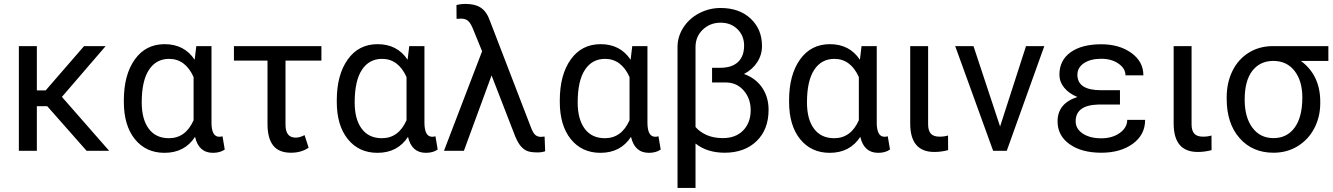

<svg xmlns="http://www.w3.org/2000/svg" viewBox="-20 -761 6730 969"><path d="M218.3 -225.1 417 0H530.8L292.5 -272L513.2 -528.3H404.3L210.4 -304.7H166V-528.3H75.2V0H166V-225.1Z M1047.4 -528.3H970.7L962.4 -459.5C927.6 -511.9 877.1 -538.1 811 -538.1C747.2 -538.1 696.9 -512.3 660.2 -460.7C623.4 -409.1 605 -340.3 605 -254.4V-247.1C605 -167.6 623.5 -104.9 660.6 -58.8C697.8 -12.8 747.6 10.3 810.1 10.3C878.1 10.3 929.5 -16.6 964.4 -70.3C976.7 -16.6 1006.8 10.3 1054.7 10.3C1078.8 10.3 1098.6 4.7 1114.3 -6.3L1103 -73.2C1098.1 -71.6 1092.6 -70.8 1086.4 -70.8C1061 -70.8 1048 -93.6 1047.4 -139.2ZM695.3 -244.1C695.3 -316.7 707.4 -371.5 731.7 -408.4C755.9 -445.4 789.9 -463.9 833.5 -463.9C888.2 -463.9 929.4 -433.3 957 -372.1V-154.3C930.3 -93.8 888.8 -63.5 832.5 -63.5C788.6 -63.5 754.7 -79.3 731 -111.1C707.2 -142.8 695.3 -187.2 695.3 -244.1Z M1602.1 -455.1V-528.3H1160.6V-455.1H1330.1V-133.3C1330.4 -85.8 1340.1 -50 1359.1 -26.1C1378.2 -2.2 1408 9.8 1448.7 9.8C1483.2 9.8 1512.9 1.3 1537.6 -15.6L1517.1 -79.1C1501.1 -70.6 1486.2 -66.4 1472.2 -66.4C1438 -66.4 1420.9 -88.1 1420.9 -131.3V-455.1Z M2122.1 -528.3H2045.4L2037.1 -459.5C2002.3 -511.9 1951.8 -538.1 1885.7 -538.1C1821.9 -538.1 1771.6 -512.3 1734.9 -460.7C1698.1 -409.1 1679.7 -340.3 1679.7 -254.4V-247.1C1679.7 -167.6 1698.2 -104.9 1735.4 -58.8C1772.5 -12.8 1822.3 10.3 1884.8 10.3C1952.8 10.3 2004.2 -16.6 2039.1 -70.3C2051.4 -16.6 2081.5 10.3 2129.4 10.3C2153.5 10.3 2173.3 4.7 2189 -6.3L2177.7 -73.2C2172.9 -71.6 2167.3 -70.8 2161.1 -70.8C2135.7 -70.8 2122.7 -93.6 2122.1 -139.2ZM1770 -244.1C1770 -316.7 1782.1 -371.5 1806.4 -408.4C1830.6 -445.4 1864.6 -463.9 1908.2 -463.9C1962.9 -463.9 2004.1 -433.3 2031.7 -372.1V-154.3C2005 -93.8 1963.5 -63.5 1907.2 -63.5C1863.3 -63.5 1829.4 -79.3 1805.7 -111.1C1781.9 -142.8 1770 -187.2 1770 -244.1Z M2330.1 -741.2C2312.8 -741.2 2297.4 -739.3 2283.7 -735.4L2284.2 -666L2307.1 -667C2321.8 -667 2333.4 -663.2 2342 -655.8C2350.7 -648.3 2358.7 -635.4 2366.2 -617.2L2413.1 -502.4L2220.7 0H2321.3L2460.9 -380.4L2573.2 -90.8C2582.7 -64.8 2592.4 -44.8 2602.5 -30.8C2612.6 -16.8 2624 -6.8 2636.7 -0.7C2649.4 5.3 2668.3 8.3 2693.4 8.3C2707 8.3 2719.7 6.3 2731.4 2.4L2728.5 -71.8L2710 -70.3C2698.6 -70.3 2689.2 -73.5 2681.9 -79.8C2674.6 -86.2 2667.6 -97.7 2661.1 -114.3L2452.6 -655.8C2441.9 -686.7 2426.8 -708.7 2407.2 -721.7C2387.7 -734.7 2362 -741.2 2330.1 -741.2Z M3247.6 -528.3H3170.9L3162.6 -459.5C3127.8 -511.9 3077.3 -538.1 3011.2 -538.1C2947.4 -538.1 2897.1 -512.3 2860.4 -460.7C2823.6 -409.1 2805.2 -340.3 2805.2 -254.4V-247.1C2805.2 -167.6 2823.7 -104.9 2860.8 -58.8C2897.9 -12.8 2947.8 10.3 3010.3 10.3C3078.3 10.3 3129.7 -16.6 3164.6 -70.3C3176.9 -16.6 3207 10.3 3254.9 10.3C3279 10.3 3298.8 4.7 3314.5 -6.3L3303.2 -73.2C3298.3 -71.6 3292.8 -70.8 3286.6 -70.8C3261.2 -70.8 3248.2 -93.6 3247.6 -139.2ZM2895.5 -244.1C2895.5 -316.7 2907.6 -371.5 2931.9 -408.4C2956.1 -445.4 2990.1 -463.9 3033.7 -463.9C3088.4 -463.9 3129.6 -433.3 3157.2 -372.1V-154.3C3130.5 -93.8 3089 -63.5 3032.7 -63.5C2988.8 -63.5 2954.9 -79.3 2931.2 -111.1C2907.4 -142.8 2895.5 -187.2 2895.5 -244.1Z M3616.7 -720.7C3578.9 -720.7 3543.2 -712 3509.5 -694.6C3475.8 -677.2 3449.1 -653.2 3429.2 -622.6C3409.3 -592 3399.4 -559.1 3399.4 -523.9V187.5H3490.2V-36.6C3529.3 -5.7 3578.3 9.8 3637.2 9.8C3703.9 9.8 3757.6 -9.7 3798.1 -48.6C3838.6 -87.5 3858.9 -140.3 3858.9 -207C3858.9 -249.3 3848.2 -286.4 3826.9 -318.1C3805.6 -349.9 3774.9 -373 3734.9 -387.7C3763.5 -402.7 3785.8 -422.5 3801.8 -447.3C3817.7 -472 3825.7 -499.2 3825.7 -528.8C3825.7 -585.4 3806.6 -631.6 3768.3 -667.2C3730.1 -702.9 3679.5 -720.7 3616.7 -720.7ZM3735.4 -530.8C3735.4 -495 3725.1 -467.4 3704.6 -448C3684.1 -428.6 3654.3 -418.9 3615.2 -418.9H3573.7V-344.7H3647C3682.5 -343.8 3711.6 -329.8 3734.4 -303C3757.2 -276.1 3768.6 -243.5 3768.6 -205.1C3768.6 -163.1 3756 -129.1 3731 -103C3705.9 -77 3671.5 -64 3627.9 -64C3597.3 -64 3570.3 -69.1 3546.9 -79.3C3523.4 -89.6 3504.6 -103.2 3490.2 -120.1V-524.9C3490.6 -559.7 3502.9 -588.7 3527.3 -611.8C3551.8 -634.9 3581.5 -646.5 3616.7 -646.5C3651.5 -646.5 3680 -635.5 3702.1 -613.5C3724.3 -591.6 3735.4 -564 3735.4 -530.8Z M4404.8 -528.3H4328.1L4319.8 -459.5C4285 -511.9 4234.5 -538.1 4168.5 -538.1C4104.7 -538.1 4054.4 -512.3 4017.6 -460.7C3980.8 -409.1 3962.4 -340.3 3962.4 -254.4V-247.1C3962.4 -167.6 3981 -104.9 4018.1 -58.8C4055.2 -12.8 4105 10.3 4167.5 10.3C4235.5 10.3 4286.9 -16.6 4321.8 -70.3C4334.1 -16.6 4364.3 10.3 4412.1 10.3C4436.2 10.3 4456.1 4.7 4471.7 -6.3L4460.4 -73.2C4455.6 -71.6 4450 -70.8 4443.8 -70.8C4418.5 -70.8 4405.4 -93.6 4404.8 -139.2ZM4052.7 -244.1C4052.7 -316.7 4064.9 -371.5 4089.1 -408.4C4113.4 -445.4 4147.3 -463.9 4190.9 -463.9C4245.6 -463.9 4286.8 -433.3 4314.5 -372.1V-154.3C4287.8 -93.8 4246.3 -63.5 4189.9 -63.5C4146 -63.5 4112.1 -79.3 4088.4 -111.1C4064.6 -142.8 4052.7 -187.2 4052.7 -244.1Z M4664.1 -528.3H4573.7V-137.7C4573.7 -42 4614.3 5.9 4695.3 5.9C4719.1 5.9 4742.4 2.8 4765.1 -3.4L4764.6 -77.1C4752 -73.2 4737.8 -71.3 4722.2 -71.3C4701.3 -71.3 4686.4 -76.5 4677.5 -86.9C4668.5 -97.3 4664.1 -112.8 4664.1 -133.3Z M5027.3 -122.6 4893.1 -528.3H4800.8L4992.2 0H5061L5250.5 -528.3H5158.2Z M5408.7 -148.4C5408.7 -203.1 5446.8 -231.4 5522.9 -233.4H5632.3V-305.7H5536.6C5457.2 -305.7 5417.5 -331.7 5417.5 -383.8C5417.5 -407.9 5428.5 -427.3 5450.4 -442.1C5472.4 -456.9 5501.6 -464.4 5538.1 -464.4C5572.9 -464.4 5602 -456.1 5625.2 -439.7C5648.5 -423.3 5660.2 -403.6 5660.2 -380.9H5750.5C5750.5 -427.1 5730.2 -464.8 5689.7 -493.9C5649.2 -523 5598.6 -537.6 5538.1 -537.6C5472.3 -537.6 5420.7 -524.1 5383.1 -497.1C5345.5 -470.1 5326.7 -432.5 5326.7 -384.3C5326.7 -360.5 5334.6 -338.7 5350.6 -318.8C5366.5 -299 5388.8 -283.2 5417.5 -271.5C5350.7 -250 5317.4 -209 5317.4 -148.4C5317.4 -100.6 5337.6 -62.3 5377.9 -33.4C5418.3 -4.6 5471.7 9.8 5538.1 9.8C5602.5 9.8 5655.5 -5.3 5697 -35.4C5738.5 -65.5 5759.3 -105.8 5759.3 -156.2H5668.9C5668.9 -129.9 5656.3 -107.7 5631.1 -89.8C5605.9 -71.9 5574.9 -63 5538.1 -63C5499.7 -63 5468.5 -71 5444.6 -86.9C5420.7 -102.9 5408.7 -123.4 5408.7 -148.4Z M5993.7 -528.3H5903.3V-137.7C5903.3 -42 5943.8 5.9 6024.9 5.9C6048.7 5.9 6071.9 2.8 6094.7 -3.4L6094.2 -77.1C6081.5 -73.2 6067.4 -71.3 6051.8 -71.3C6030.9 -71.3 6016 -76.5 6007.1 -86.9C5998.1 -97.3 5993.7 -112.8 5993.7 -133.3Z M6684.1 -453.6V-528.3H6402.8C6357.3 -528 6316.8 -516.8 6281.5 -494.6C6246.2 -472.5 6218.9 -441.7 6199.7 -402.3C6180.5 -363 6170.9 -318.5 6170.9 -269V-262.7C6170.9 -179.7 6192.5 -113.5 6235.8 -64.2C6279.1 -14.9 6336.3 9.8 6407.2 9.8C6452.8 9.8 6493.6 -1.3 6529.5 -23.4C6565.5 -45.6 6593.4 -75.8 6613.3 -114C6633.1 -152.3 6643.1 -194.2 6643.1 -239.7V-248C6643.1 -336.9 6610.5 -405.4 6545.4 -453.6ZM6261.7 -258.3C6261.7 -322.1 6274.7 -370.6 6300.5 -403.8C6326.4 -437 6361.7 -453.6 6406.2 -453.6C6451.5 -453.6 6487.2 -436.8 6513.4 -403.3C6539.6 -369.8 6552.7 -325 6552.7 -269C6552.7 -203 6539.8 -152.3 6513.9 -116.9C6488 -81.6 6452.5 -64 6407.2 -64C6362.3 -64 6326.8 -81.5 6300.8 -116.5C6274.7 -151.4 6261.7 -198.7 6261.7 -258.3Z"/></svg>

Font: Roboto1
Style: rg
Weight: 400
Designer: Google
Version: Version 2.137; 2017